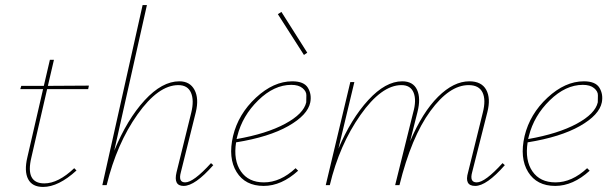

<svg xmlns="http://www.w3.org/2000/svg" viewBox="-20 -731 2413 758"><path d="M166 -379 104 -110Q79 -7 155 -7Q210 -7 273 -67L282 -58Q211 7 150 7Q107 7 91 -24Q75 -55 88 -110L150 -379H60L64 -392H153L177 -495H193L169 -392L331 -393L328 -379Z M813 -87 822 -79Q750 3 705 3Q664 3 677 -51L735 -286Q747 -335 734 -365Q721 -395 684 -395Q605 -395 523 -279.5Q441 -164 401 0H384L543 -711H560L431 -136Q482 -260 551 -335Q620 -410 688 -410Q730 -410 748 -376Q766 -342 753 -288L694 -51Q683 -11 711 -11Q744 -11 813 -87Z M1193 -523 1180 -514 1077 -675 1091 -684ZM1134 -410Q1180 -410 1195.5 -384.5Q1211 -359 1205 -327Q1195 -277 1118.5 -233.5Q1042 -190 912 -169Q901 -98 931 -54.5Q961 -11 1022 -11Q1087 -11 1147 -67L1157 -57Q1091 3 1021 3Q948 3 914 -52Q880 -107 900 -194Q921 -281 990.5 -345.5Q1060 -410 1134 -410ZM1189 -327Q1189 -339 1189.5 -354.5Q1190 -370 1174.5 -383Q1159 -396 1130 -396Q1062 -396 999.5 -335Q937 -274 917 -194L914 -182Q1033 -203 1106 -242.5Q1179 -282 1189 -327Z M1964 -87 1973 -79Q1901 3 1856 3Q1812 3 1828 -51L1886 -286Q1899 -337 1885 -366Q1871 -395 1830 -395Q1754 -395 1679 -292.5Q1604 -190 1557 0H1540L1611 -286Q1625 -335 1613 -365Q1601 -395 1565 -395Q1486 -395 1403 -277Q1320 -159 1282 0H1266L1363 -407H1379L1316 -144Q1366 -262 1434 -336Q1502 -410 1568 -410Q1611 -410 1626.5 -376.5Q1642 -343 1628 -288L1599 -173Q1648 -288 1709.5 -349Q1771 -410 1833 -410Q1881 -410 1899.5 -376.5Q1918 -343 1904 -288L1844 -51Q1833 -11 1862 -11Q1895 -11 1964 -87Z M2285 -410Q2331 -410 2346.5 -384.5Q2362 -359 2356 -327Q2346 -277 2269.5 -233.5Q2193 -190 2063 -169Q2052 -98 2082 -54.5Q2112 -11 2173 -11Q2238 -11 2298 -67L2308 -57Q2242 3 2172 3Q2099 3 2065 -52Q2031 -107 2051 -194Q2072 -281 2141.5 -345.5Q2211 -410 2285 -410ZM2340 -327Q2340 -339 2340.5 -354.5Q2341 -370 2325.5 -383Q2310 -396 2281 -396Q2213 -396 2150.5 -335Q2088 -274 2068 -194L2065 -182Q2184 -203 2257 -242.5Q2330 -282 2340 -327Z"/></svg>

Font: EauTestText Thin
Style: Italic
Weight: 250
Italic angle: -12°
Designer: Christian Thalmann (Catharsis Fonts)
Version: Version 0.001;PS 000.001;hotconv 1.0.88;makeotf.lib2.5.64775